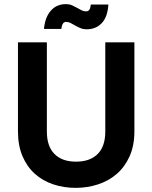

<svg xmlns="http://www.w3.org/2000/svg" viewBox="-20 -903 737 930"><path d="M67 -698H207V-266Q207 -194 244 -157Q281 -120 348 -120Q416 -120 453 -157Q490 -194 490 -266V-698H631V-267Q631 -198 608 -146.5Q585 -95 546 -61Q507 -27 455 -10Q403 7 346 7Q289 7 238 -10Q187 -27 149 -61Q111 -95 89 -146.5Q67 -198 67 -267ZM193 -763Q198 -819 226 -851Q254 -883 299 -883Q316 -883 328.5 -877.5Q341 -872 352.5 -865.5Q364 -859 374.5 -853.5Q385 -848 398 -848Q407 -848 412.5 -855.5Q418 -863 420 -881H505Q501 -820 472.5 -790.5Q444 -761 399 -761Q384 -761 370.5 -766.5Q357 -772 345 -779Q333 -786 322 -791.5Q311 -797 300 -797Q281 -797 277 -763Z"/></svg>

Font: SVN-Poppins SemiBold
Style: Regular
Weight: 600
Designer: Ninad Kale (Devanagari), Jonny Pinhorn (Latin)
Foundry: Indian Type Foundry
Version: Version 3.002 2017